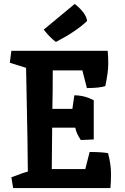

<svg xmlns="http://www.w3.org/2000/svg" viewBox="-20 -959 635 979"><path d="M249 -600Q249 -486 247 -404H349L359 -473Q410 -473 458 -448V-248L392 -245Q368 -281 364 -308H246Q244 -168 244 -97H415L437 -184Q499 -184 531 -178Q546 -121 546 -74.5Q546 -28 543 0H47L38 -55Q103 -80 122 -84Q121 -143 120 -250Q116 -490 113 -613L30 -639L38 -700H529Q532 -673 532 -632.5Q532 -592 517 -520Q486 -510 423 -510L400 -600ZM203 -808 361 -939Q420 -892 424 -852Q398 -827 358.5 -800Q319 -773 265 -745Q233 -769 203 -808Z"/></svg>

Font: Inika
Style: Bold
Weight: 700
Version: Version 1.001